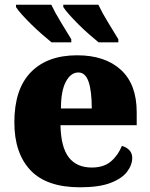

<svg xmlns="http://www.w3.org/2000/svg" viewBox="-20 -786 638 816"><path d="M320 10Q178 10 109.5 -62.5Q41 -135 41 -266Q41 -407 111 -479Q181 -551 308 -551Q426 -551 493.5 -489.5Q561 -428 561 -309V-254H237Q239 -160 272.5 -117Q306 -74 370 -74Q421 -74 451.5 -100Q482 -126 498 -166Q517 -161 529.5 -148Q542 -135 542 -115Q542 -85 520 -56Q498 -27 449.5 -8.5Q401 10 320 10ZM370 -325Q370 -399 356.5 -438.5Q343 -478 313 -478Q281 -478 260 -439Q239 -400 239 -325ZM399 -606Q382 -620 359.5 -639.5Q337 -659 315 -681Q293 -703 275 -723Q257 -743 249 -756V-766H398Q414 -732 438 -693Q462 -654 483 -619V-606ZM199 -606Q182 -620 159.5 -639.5Q137 -659 114.5 -681Q92 -703 74 -723Q56 -743 48 -756V-766H198Q214 -732 238 -693Q262 -654 283 -619V-606Z"/></svg>

Font: Noto Serif Black
Style: Regular
Weight: 900
Designer: Monotype Design Team
Foundry: Monotype Imaging Inc.
Version: Version 2.014; ttfautohint (v1.8.4.7-5d5b)